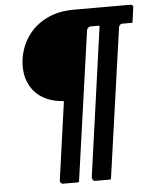

<svg xmlns="http://www.w3.org/2000/svg" viewBox="-57 -789 732 921"><g transform="rotate(-5 309.5 -328.5)"><path d="M558 -655Q552 -655 547 -649.5Q542 -644 542 -639L441 75Q440 81 439.5 83Q439 85 431 85H364Q356 85 352 78Q348 71 349 66L449 -650Q450 -654 449 -654.5Q448 -655 442 -655H404Q399 -655 394 -649.5Q389 -644 388 -639L287 76Q287 82 285 83.5Q283 85 277 85H208Q203 85 198.5 80Q194 75 195 67L247 -304Q247 -308 246.5 -308.5Q246 -309 245 -310Q188 -313 144.5 -339.5Q101 -366 80 -414.5Q59 -463 68 -530Q77 -588 110 -636Q143 -684 199.5 -713Q256 -742 334 -742H605Q612 -742 616 -737.5Q620 -733 618 -727L609 -661Q608 -655 607 -655Q606 -655 600 -655Z"/></g></svg>

Font: Libre Franklin Thin
Style: Bold Italic
Weight: 700
Italic angle: -8°
Version: Version 3.000